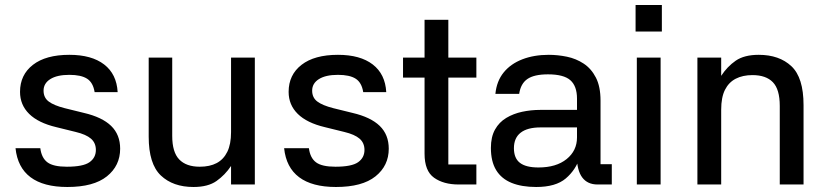

<svg xmlns="http://www.w3.org/2000/svg" viewBox="-20 -737 3301 767"><path d="M358 -369Q352 -407 328 -422.5Q304 -438 257 -438Q208 -438 181 -421Q154 -404 154 -375Q154 -347 174.5 -331.5Q195 -316 238 -305L315 -286Q388 -269 424 -234Q460 -199 460 -143Q460 -75 407 -32.5Q354 10 249 10Q154 10 102 -29Q50 -68 42 -145H141Q146 -106 169.5 -88.5Q193 -71 247 -71Q312 -71 337.5 -89Q363 -107 363 -138Q363 -166 343.5 -183Q324 -200 282 -210L205 -229Q133 -246 96.5 -282Q60 -318 60 -370Q60 -438 111.5 -478Q163 -518 257 -518Q346 -518 396 -479.5Q446 -441 450 -369Z M903 -507H998V0H903V-74Q879 -38 845 -14Q811 10 753 10Q671 10 622.5 -36Q574 -82 574 -191V-507H668V-194Q668 -129 696 -100Q724 -71 778 -71Q818 -71 845.5 -85.5Q873 -100 888 -130.5Q903 -161 903 -209Z M1431 -369Q1425 -407 1401 -422.5Q1377 -438 1330 -438Q1281 -438 1254 -421Q1227 -404 1227 -375Q1227 -347 1247.5 -331.5Q1268 -316 1311 -305L1388 -286Q1461 -269 1497 -234Q1533 -199 1533 -143Q1533 -75 1480 -32.5Q1427 10 1322 10Q1227 10 1175 -29Q1123 -68 1115 -145H1214Q1219 -106 1242.5 -88.5Q1266 -71 1320 -71Q1385 -71 1410.5 -89Q1436 -107 1436 -138Q1436 -166 1416.5 -183Q1397 -200 1355 -210L1278 -229Q1206 -246 1169.5 -282Q1133 -318 1133 -370Q1133 -438 1184.5 -478Q1236 -518 1330 -518Q1419 -518 1469 -479.5Q1519 -441 1523 -369Z M1883 -427H1771V-80H1883V0H1812Q1752 0 1714 -27Q1676 -54 1676 -123V-427H1590V-507H1676V-658H1771V-507H1883Z M2424 0H2367Q2327 0 2306 -28Q2285 -56 2284 -113L2296 -108Q2280 -58 2240 -24Q2200 10 2122 10Q2064 10 2023.5 -6.5Q1983 -23 1962 -57.5Q1941 -92 1941 -146Q1941 -190 1957.5 -219.5Q1974 -249 2002.5 -266Q2031 -283 2066 -290.5Q2101 -298 2138 -298H2285V-343Q2285 -393 2258.5 -416.5Q2232 -440 2169 -440Q2114 -440 2087 -421.5Q2060 -403 2054 -362H1959Q1964 -413 1992 -447.5Q2020 -482 2066.5 -500Q2113 -518 2172 -518Q2208 -518 2244.5 -510.5Q2281 -503 2311.5 -483Q2342 -463 2360.5 -427Q2379 -391 2379 -335V-81H2424ZM2033 -145Q2033 -105 2057 -86.5Q2081 -68 2131 -68Q2202 -68 2243.5 -101.5Q2285 -135 2285 -188V-228H2139Q2087 -228 2060 -207Q2033 -186 2033 -145Z M2619 -507V0H2524V-507ZM2519 -717H2624V-611H2519Z M2861 0H2766V-507H2861V-434Q2885 -471 2919 -494.5Q2953 -518 3011 -518Q3093 -518 3141.5 -472.5Q3190 -427 3190 -317V0H3095V-314Q3095 -380 3067.5 -408.5Q3040 -437 2986 -437Q2947 -437 2919 -422.5Q2891 -408 2876 -378Q2861 -348 2861 -299Z"/></svg>

Font: 42dot Sans Light Medium
Style: Regular
Weight: 500
Version: Version 1.000